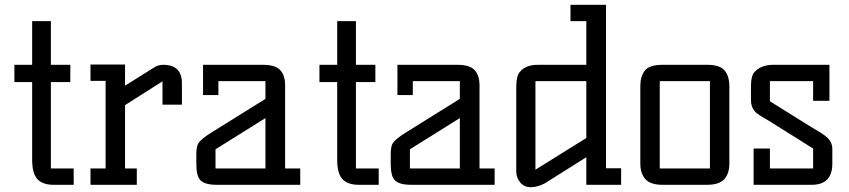

<svg xmlns="http://www.w3.org/2000/svg" viewBox="-20 -770 3538 800"><path d="M192 -682V-500H273V-428H192V-68H287V0H203Q158 0 136 -23.5Q114 -47 114 -104V-428H40V-500H114V-682Z M660 -500Q738 -500 738 -423V-334H657V-431L501 -332V-68H550V0H357V-68H420V-433H357V-501H501V-413L624 -490Q640 -500 660 -500Z M1231 -68V0H883Q832 0 814 -20Q798 -38 798 -88V-125Q798 -161 807 -174Q820 -193 866 -221L1086 -358V-432H890V-374H826V-500H1076Q1127 -500 1147.5 -478Q1168 -456 1168 -414V-68ZM1086 -278 878 -148V-68H1086Z M1463 -682V-500H1544V-428H1463V-68H1558V0H1474Q1429 0 1407 -23.5Q1385 -47 1385 -104V-428H1311V-500H1385V-682Z M2041 -68V0H1693Q1642 0 1624 -20Q1608 -38 1608 -88V-125Q1608 -161 1617 -174Q1630 -193 1676 -221L1896 -358V-432H1700V-374H1636V-500H1886Q1937 -500 1957.5 -478Q1978 -456 1978 -414V-68ZM1896 -278 1688 -148V-68H1896Z M2568 -69V0H2423V-115L2250 -6Q2219 10 2191.5 10Q2164 10 2147.5 -10Q2131 -30 2131 -56V-406Q2131 -452 2145 -469Q2169 -500 2221 -500H2423V-682H2357V-750H2505V-69ZM2423 -432H2211V-63L2423 -195Z M2741 0Q2690 0 2669 -23.5Q2648 -47 2648 -89V-411Q2648 -451 2666.5 -475.5Q2685 -500 2741 -500H2926Q2981 -500 3000 -475.5Q3019 -451 3019 -411V-89Q3019 -47 2998 -23.5Q2977 0 2926 0ZM2729 -68H2938V-432H2729Z M3448 -88Q3448 0 3362 0H3120V-151H3188V-68H3368V-151L3204 -254Q3179 -270 3161 -280Q3143 -290 3131 -300Q3109 -320 3109 -354V-411Q3109 -453 3123 -469Q3150 -500 3203 -500H3436V-350H3368V-432H3188V-348L3358 -242Q3379 -229 3395.5 -219.5Q3412 -210 3423 -200Q3448 -179 3448 -150Z"/></svg>

Font: Kelly Slab
Style: Regular
Weight: 400
Designer: Denis Masharov
Foundry: Denis Masharov
Version: Version 1.001